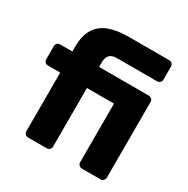

<svg xmlns="http://www.w3.org/2000/svg" viewBox="-167 -887 1010 1033"><g transform="rotate(30 338.0 -370.0)"><path d="M143 0Q133 0 125.5 -7.5Q118 -15 118 -25V-389H42Q31 -389 24 -396Q17 -403 17 -414V-495Q17 -506 24 -513Q31 -520 42 -520H118V-552Q118 -620 144.5 -661.5Q171 -703 220 -721.5Q269 -740 337 -740H593Q603 -740 610.5 -733Q618 -726 618 -715V-634Q618 -623 610.5 -616Q603 -609 593 -609H345Q311 -609 297.5 -593Q284 -577 284 -547V-520H593Q603 -520 610.5 -513Q618 -506 618 -495V-25Q618 -15 610.5 -7.5Q603 0 593 0H477Q466 0 459 -7.5Q452 -15 452 -25V-389H284V-25Q284 -15 277 -7.5Q270 0 259 0Z"/></g></svg>

Font: Rubik
Style: Bold
Weight: 700
Designer: Hubert and Fischer
Foundry: Hubert and Fischer
Version: Version 2.300;gftools[0.9.30]